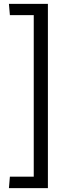

<svg xmlns="http://www.w3.org/2000/svg" viewBox="-20 -800 357 990"><path d="M227 -780V170H26L31 111H154V-722H31L26 -780Z"/></svg>

Font: Enriqueta
Style: Regular
Weight: 400
Designer: Viviana Monsalve, Gustavo Ibarra
Foundry: 72Puntos
Version: Version 2.000